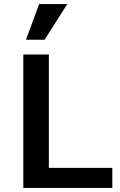

<svg xmlns="http://www.w3.org/2000/svg" viewBox="-20 -927 593 947"><path d="M95 0V-658H221V0ZM134 0V-99H534V0ZM108 -731 173 -907H312L200 -731Z"/></svg>

Font: Ysabeau Office
Style: Bold
Weight: 700
Designer: Christian Thalmann (Catharsis Fonts)
Version: Version 2.001;gftools[0.9.30]; featfreeze: tnum,lnum,ss02